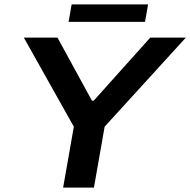

<svg xmlns="http://www.w3.org/2000/svg" viewBox="-20 -859 871 879"><path d="M269 0 318 -279 89 -687H243L401 -398H409L668 -687H831L459 -279L410 0ZM294 -759 308 -839H658L644 -759Z"/></svg>

Font: Archivo SemiExpanded SemiBold
Style: Italic
Weight: 600
Width: 6
Italic angle: -10°
Designer: Hector Gatti
Foundry: Omnibus-Type
Version: Version 2.001